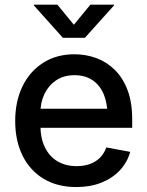

<svg xmlns="http://www.w3.org/2000/svg" viewBox="-20 -775 618 807"><path d="M301.3 11.2Q221.2 11.2 163.6 -23.4Q106 -58.1 75 -120.6Q43.9 -183.1 43.9 -266.6Q43.9 -349.1 74.7 -412.4Q105.5 -475.6 161.6 -511.2Q217.8 -546.9 292.5 -546.9Q341.3 -546.9 385 -530.8Q428.7 -514.6 462.6 -481.2Q496.6 -447.8 516.1 -396.2Q535.6 -344.7 535.6 -273.9V-237.8H100.6V-317.9H480.5L431.6 -292Q431.6 -341.3 415.8 -379.2Q399.9 -417 368.9 -438Q337.9 -459 293 -459Q248 -459 216.1 -437.5Q184.1 -416 167 -380.4Q149.9 -344.7 149.9 -300.8V-248.5Q149.9 -194.3 168.7 -155.8Q187.5 -117.2 221.9 -96.9Q256.3 -76.7 302.2 -76.7Q333 -76.7 357.9 -85.7Q382.8 -94.7 400.4 -112.3Q418 -129.9 426.8 -155.3L527.3 -136.7Q515.1 -92.8 483.9 -59.3Q452.6 -25.9 406 -7.3Q359.4 11.2 301.3 11.2ZM221.2 -755.4 290.5 -670.9 359.9 -755.4H459V-752L336.9 -616.2H244.1L122.6 -752V-755.4Z"/></svg>

Font: Inter 18pt Medium
Style: Regular
Weight: 500
Designer: Rasmus Andersson
Foundry: rsms
Version: Version 4.001;git-66647c0bb